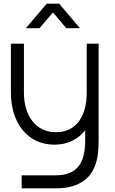

<svg xmlns="http://www.w3.org/2000/svg" viewBox="-20 -780 632 1055"><path d="M40 -270.5C40 -108.5 128 15 279.5 15C352.5 15 409 -15 448 -64V-8.5C448.5 118.5 401.5 183.5 284.5 183.5H99V255H284.5C416.5 255 496.5 199 516 78.5C520.5 51 522 23.5 522 -7.5V-540H456.5V-270.5C456.5 -145.5 402 -53.5 287 -53.5C174.5 -53.5 111.5 -147.5 111.5 -270.5V-540H40ZM122 -625H197L271 -711.5L344.5 -625H419.5L305 -760H237Z"/></svg>

Font: Eudonet
Style: Regular
Weight: 400
Designer: Mikhail Sharanda
Foundry: Mikhail Sharanda
Version: Version 4.503;Glyphs 3.1.2 (3151)